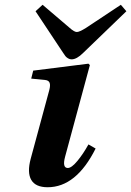

<svg xmlns="http://www.w3.org/2000/svg" viewBox="-20 -767 546 799"><path d="M107.9 -106.9 185.1 -392.1Q190.4 -412.1 186.5 -422.4Q182.6 -432.6 168 -434.1L109.9 -439.9L118.2 -473.1L348.1 -502L354 -496.1L251 -115.2Q238.3 -67.9 262.2 -67.9Q277.8 -67.9 302.2 -97.4Q326.7 -127 348.1 -166L377.9 -148.9Q297.4 12.2 178.2 12.2Q127.9 12.2 110.1 -18.3Q92.3 -48.8 107.9 -106.9ZM127.9 -720.2 157.2 -747.1 270 -650.9Q289.1 -633.8 299.8 -633.8Q310.5 -633.8 337.9 -650.9L482.9 -747.1L505.9 -720.2L326.2 -546.9Q299.3 -520 277.8 -520Q270 -520 263.2 -524.2Q256.3 -528.3 252.2 -533.4Q248 -538.6 242.2 -547.9Z"/></svg>

Font: Linguistics Pro
Style: Bold Italic
Weight: 700
Italic angle: -12°
Designer: Stefan Peev, Context Ltd
Foundry: Stefan Peev, Context Ltd
Version: Version 001.000